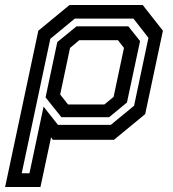

<svg xmlns="http://www.w3.org/2000/svg" viewBox="-78 -560 692 769"><path d="M-57.5 189 75.5 -437 200.5 -540H493.5L574.5 -437L503.5 -103L378.5 0H133.5L126.5 -10L84 189ZM9 134H40L96.5 -133L154 -60H366L459 -136.5L516.5 -408.5L456.5 -485.5H221.5L123.5 -404.5ZM194.5 -141.5H340L377 -172L418.5 -368L394.5 -399H239.5L202.5 -368L163 -181.5ZM168 -90.5 104.5 -170 151.5 -391.5 228.5 -454.5H436L483 -395.5L430.5 -149.5L359 -90.5Z"/></svg>

Font: Tourney SemiBold
Style: Italic
Weight: 600
Italic angle: -12°
Version: Version 1.015